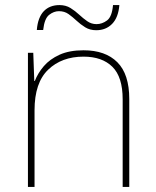

<svg xmlns="http://www.w3.org/2000/svg" viewBox="-20 -736 613 756"><path d="M309 -538Q395 -538 442 -491Q489 -444 489 -346V0H463V-345Q463 -433 422.5 -473Q382 -513 309 -513Q223 -513 169.5 -461.5Q116 -410 116 -302V0H90V-528H111L115 -417H117Q129 -448 152.5 -475.5Q176 -503 214.5 -520.5Q253 -538 309 -538ZM125 -618Q127 -643 134 -661.5Q141 -680 152.5 -692Q164 -704 179.5 -710Q195 -716 214 -716Q239 -716 257.5 -704.5Q276 -693 291.5 -678.5Q307 -664 323.5 -652.5Q340 -641 360 -641Q382 -641 401.5 -655.5Q421 -670 425 -716H450Q446 -667 421.5 -642Q397 -617 359 -617Q334 -617 315.5 -628.5Q297 -640 281.5 -654.5Q266 -669 250 -680.5Q234 -692 212 -692Q192 -692 173.5 -677.5Q155 -663 150 -618Z"/></svg>

Font: Noto Sans Armenian Thin
Style: Regular
Weight: 250
Version: Version 2.007